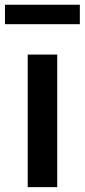

<svg xmlns="http://www.w3.org/2000/svg" viewBox="-60 -770 348 790"><path d="M54 0V-545.5H175.5V0ZM-39.5 -670.5V-750.5H268.5V-670.5Z"/></svg>

Font: Encode Sans Condensed Condensed SemiBold
Style: Regular
Weight: 600
Width: 3
Designer: Multiple Designers
Foundry: Impallari Type
Version: Version 3.000; ttfautohint (v1.8.3) -l 8 -r 50 -G 200 -x 14 